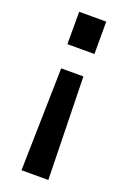

<svg xmlns="http://www.w3.org/2000/svg" viewBox="-135 -547 519 780"><g transform="rotate(20 124.0 -157.5)"><path d="M183 -500V-360H66V-500ZM172 -259 182 185H66L76 -259Z"/></g></svg>

Font: TitilliumWebSemiBold
Style: Bold
Weight: 600
Version: Version 1.001;PS 57.000;hotconv 1.0.70;makeotf.lib2.5.55311